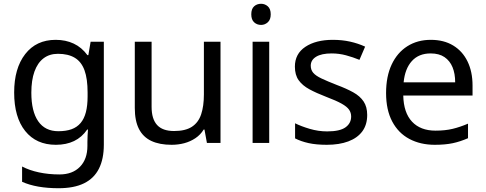

<svg xmlns="http://www.w3.org/2000/svg" viewBox="-20 -757 2574 1017"><path d="M275 -546Q328 -546 370.5 -526Q413 -506 443 -465H448L460 -536H530V9Q530 85 504 136.5Q478 188 425 214Q372 240 290 240Q232 240 183.5 231.5Q135 223 97 206V125Q135 145 186 156Q237 167 295 167Q364 167 403.5 126.5Q443 86 443 16V-5Q443 -17 444 -39.5Q445 -62 446 -71H442Q414 -30 372.5 -10Q331 10 276 10Q172 10 113.5 -63Q55 -136 55 -267Q55 -395 113.5 -470.5Q172 -546 275 -546ZM287 -472Q242 -472 210.5 -448Q179 -424 162.5 -378Q146 -332 146 -266Q146 -167 182.5 -114.5Q219 -62 289 -62Q330 -62 359 -72.5Q388 -83 407 -105.5Q426 -128 435 -163Q444 -198 444 -246V-267Q444 -340 427.5 -385Q411 -430 376 -451Q341 -472 287 -472Z M1148 -536V0H1076L1063 -71H1059Q1042 -43 1015 -25Q988 -7 956 1.5Q924 10 889 10Q825 10 781.5 -10.5Q738 -31 716 -74Q694 -117 694 -185V-536H783V-191Q783 -127 812 -95Q841 -63 902 -63Q962 -63 996.5 -85.5Q1031 -108 1045.5 -151.5Q1060 -195 1060 -257V-536Z M1406 -536V0H1318V-536ZM1363 -737Q1383 -737 1398.5 -723.5Q1414 -710 1414 -681Q1414 -653 1398.5 -639Q1383 -625 1363 -625Q1341 -625 1326 -639Q1311 -653 1311 -681Q1311 -710 1326 -723.5Q1341 -737 1363 -737Z M1925 -148Q1925 -96 1899 -61Q1873 -26 1825 -8Q1777 10 1711 10Q1655 10 1614.5 1Q1574 -8 1543 -24V-104Q1575 -88 1620.5 -74.5Q1666 -61 1713 -61Q1780 -61 1810 -82.5Q1840 -104 1840 -140Q1840 -160 1829 -176Q1818 -192 1789.5 -208Q1761 -224 1708 -244Q1656 -264 1619 -284Q1582 -304 1562 -332Q1542 -360 1542 -404Q1542 -472 1597.5 -509Q1653 -546 1743 -546Q1792 -546 1834.5 -536.5Q1877 -527 1914 -510L1884 -440Q1850 -454 1813 -464Q1776 -474 1737 -474Q1683 -474 1654.5 -456.5Q1626 -439 1626 -409Q1626 -387 1639 -371.5Q1652 -356 1682.5 -341.5Q1713 -327 1764 -307Q1815 -288 1851 -268Q1887 -248 1906 -219.5Q1925 -191 1925 -148Z M2262 -546Q2331 -546 2380.5 -516Q2430 -486 2456.5 -431.5Q2483 -377 2483 -304V-251H2116Q2118 -160 2162.5 -112.5Q2207 -65 2287 -65Q2338 -65 2377.5 -74.5Q2417 -84 2459 -102V-25Q2418 -7 2378 1.5Q2338 10 2283 10Q2207 10 2148.5 -21Q2090 -52 2057.5 -113.5Q2025 -175 2025 -264Q2025 -352 2054.5 -415Q2084 -478 2137.5 -512Q2191 -546 2262 -546ZM2261 -474Q2198 -474 2161.5 -433.5Q2125 -393 2118 -321H2391Q2391 -367 2377 -401Q2363 -435 2334.5 -454.5Q2306 -474 2261 -474Z"/></svg>

Font: ugurmukhi25
Style: Book
Weight: 400
Designer: Jelle Bosma - Monotype Design Team
Foundry: Monotype Imaging Inc.
Version: Version 2.003